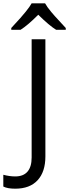

<svg xmlns="http://www.w3.org/2000/svg" viewBox="-98 -951 417 1159"><path d="M26 -771Q69 -798 133 -862Q200 -796 241 -771H299V-782Q289 -792 275 -808Q223 -864 212 -878Q186 -909 174 -931H93Q83 -912 57 -880Q37 -854 -30 -782V-771ZM176 -7V-714H93V0Q93 56 68 85Q43 114 -6 114Q-40 114 -78 104V175Q-53 188 -6 188Q82 188 129 137Q176 86 176 -7Z"/></svg>

Font: OpenSansMMV
Style: Regular
Weight: 400
Designer: Steve Matteson
Foundry: Ascender Corporation
Version: Version 4.000